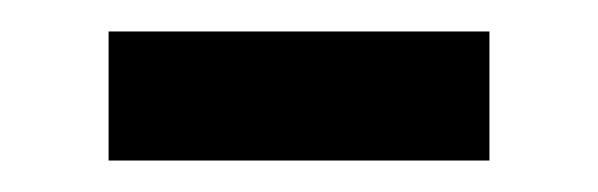

<svg xmlns="http://www.w3.org/2000/svg" viewBox="-20 -358 380 122"><path d="M49 -338H291V-256H49Z"/></svg>

Font: hextelugu15
Style: Book
Weight: 400
Designer: Jelle Bosma - Monotype Design Team
Foundry: Monotype Imaging Inc.
Version: Version 2.003